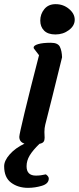

<svg xmlns="http://www.w3.org/2000/svg" viewBox="-59 -693 380 925"><path d="M301 -598Q301 -569 273 -548Q245 -527 208 -527Q172 -527 153.5 -545.5Q135 -564 135 -594Q135 -625 154.5 -649Q174 -673 209 -673Q246 -673 273.5 -650Q301 -627 301 -598ZM159 -92Q155 -76 155 -57L156 -29Q156 -17 151 -10Q146 -3 131 0Q99 31 84 56Q69 81 69 108Q69 153 114 153Q137 153 162 147Q176 157 176 167Q176 192 143 202Q110 212 76 212Q28 212 -5.5 187Q-39 162 -39 108Q-39 81 -12 50.5Q15 20 59 -1Q34 -9 34 -34Q34 -45 59.5 -151Q85 -257 129 -427L106 -457Q103 -460 103 -464Q103 -474 125 -480.5Q147 -487 186 -487Q220 -487 229.5 -467.5Q239 -448 240 -417Q187 -201 159 -92Z"/></svg>

Font: Sriracha
Style: Regular
Weight: 400
Designer: Suppakit Chalermlarp
Version: Version 1.002g